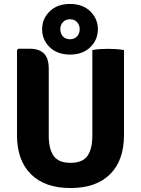

<svg xmlns="http://www.w3.org/2000/svg" viewBox="-20 -936 714 971"><path d="M607 -252Q607 -125 536.8 -55Q466.5 15 336.5 15Q207 15 136.5 -55Q66 -125 66 -252V-683L73 -689.5H131.5Q177.5 -689.5 202 -665.8Q226.5 -642 226.5 -588.5V-250.5Q226.5 -182 251.5 -147.2Q276.5 -112.5 336.5 -112.5Q397 -112.5 422 -147.2Q447 -182 447 -250.5V-683Q466.5 -686.5 487.8 -687.8Q509 -689 525 -689Q539.5 -689 563.8 -687.8Q588 -686.5 607 -683ZM193 -788Q193 -841 231.2 -878.5Q269.5 -916 334 -916Q398.5 -916 436.8 -878.5Q475 -841 475 -788Q475 -735 436.8 -697.5Q398.5 -660 334 -660Q269.5 -660 231.2 -697.5Q193 -735 193 -788ZM285 -788Q285 -766.5 298.2 -752Q311.5 -737.5 334 -737.5Q356.5 -737.5 369.8 -752Q383 -766.5 383 -788Q383 -809.5 369.8 -824Q356.5 -838.5 334 -838.5Q311.5 -838.5 298.2 -824Q285 -809.5 285 -788Z"/></svg>

Font: Signika SC
Style: Bold
Weight: 700
Designer: Anna Giedryś
Foundry: Anna Giedryś
Version: Version 2.000; ttfautohint (v1.8.3) -l 8 -r 50 -G 200 -x 9 -